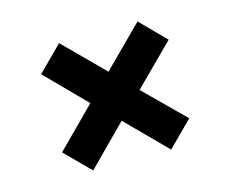

<svg xmlns="http://www.w3.org/2000/svg" viewBox="-69 -633 737 613"><g transform="rotate(-15 299.5 -326.5)"><path d="M169.4 -115.2 88.4 -196.8 216.3 -325.2 88.4 -455.1 169.4 -536.1 298.3 -407.2 429.2 -538.1 510.3 -456.1 378.9 -325.2 508.8 -196.8 427.2 -115.2 298.3 -245.1Z"/></g></svg>

Font: UDEV Gothic 35
Style: Bold
Weight: 700
Version: v2.1.0; ttfautohint (v1.8.4.7-5d5b-dirty) -l 6 -r 45 -G 200 